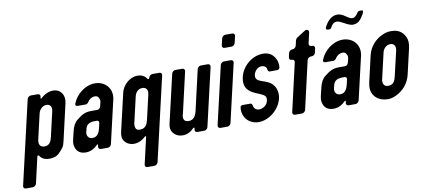

<svg xmlns="http://www.w3.org/2000/svg" viewBox="-78 -945 3121 1409"><g transform="rotate(-10 1482.0 -240.0)"><path d="M236 -445 238 -454C241 -466 233 -476 221 -476H169C157 -476 145 -466 142 -454L-2 168C-5 180 3 190 15 190H67C79 190 91 180 94 168L139 -28C140 -33 149 -35 152 -31C165 -7 190 5 225 5C256 5 281 -4 299 -23C330 -55 338 -63 347 -103L410 -377C424 -436 390 -483 336 -483C298 -483 265 -463 243 -442C240 -438 235 -441 236 -445ZM270 -388C298 -388 311 -366 304 -335L261 -149C255 -121 242 -90 205 -90C170 -90 159 -113 167 -149L210 -335C216 -361 238 -388 270 -388Z M592 -32 590 -22C587 -10 595 0 607 0H659C671 0 683 -10 686 -22L760 -341C779 -422 722 -482 648 -482C571 -482 505 -424 481 -362C475 -348 482 -341 496 -341H557C562 -341 571 -348 574 -352C584 -371 605 -388 631 -388C644 -388 652 -383 657 -374C668 -355 666 -348 661 -328L656 -308C653 -296 642 -287 631 -287H587C537 -287 514 -271 477 -242C455 -225 441 -198 433 -163L420 -109C416 -90 411 -71 418 -50C428 -13 454 6 496 6C534 6 564 -14 585 -36C589 -39 593 -37 592 -32ZM597 -209H615C625 -209 631 -201 629 -191L623 -163C615 -129 604 -90 561 -90C534 -90 517 -112 523 -140L529 -164C536 -195 559 -209 597 -209Z M950 -31 904 168C901 180 909 190 921 190H973C985 190 997 180 1000 168L1144 -454C1147 -466 1139 -476 1127 -476H1075C1063 -476 1051 -466 1048 -454L1047 -451C1046 -445 1036 -442 1034 -447C1019 -471 996 -483 964 -483C903 -483 852 -429 841 -380L777 -105C774 -94 773 -83 772 -74C768 -27 809 5 853 5C891 5 919 -13 941 -33C945 -37 951 -36 950 -31ZM984 -388C1013 -388 1027 -367 1020 -335L978 -153C971 -123 959 -90 916 -90C899 -90 887 -95 884 -106C877 -127 880 -137 884 -153L926 -335C932 -362 951 -388 984 -388Z M1311 -31 1309 -22C1306 -10 1314 0 1326 0H1378C1390 0 1402 -10 1405 -22L1505 -454C1508 -466 1500 -476 1488 -476H1436C1424 -476 1412 -466 1409 -454L1340 -154C1333 -124 1318 -90 1279 -90C1262 -90 1250 -95 1245 -105C1235 -124 1242 -138 1246 -154L1315 -454C1318 -466 1310 -476 1298 -476H1246C1234 -476 1222 -466 1219 -454L1141 -118C1137 -101 1134 -89 1133 -80C1127 -29 1169 6 1216 6C1255 6 1281 -12 1302 -34C1306 -37 1312 -36 1311 -31Z M1498 0H1550C1562 0 1574 -10 1577 -22L1677 -454C1680 -466 1672 -476 1660 -476H1608C1596 -476 1584 -466 1581 -454L1481 -22C1478 -10 1486 0 1498 0ZM1630 -573H1682C1694 -573 1706 -583 1709 -595L1721 -645C1724 -657 1716 -667 1704 -667H1652C1640 -667 1628 -657 1625 -645L1613 -595C1610 -583 1618 -573 1630 -573Z M1959 -138C1967 -172 1961 -206 1945 -231C1928 -257 1913 -264 1882 -277L1853 -287C1828 -296 1807 -308 1815 -342C1821 -366 1843 -393 1873 -393C1896 -393 1912 -380 1912 -359C1913 -353 1920 -345 1926 -345H1982C1992 -345 2000 -352 2002 -363C2004 -391 1999 -417 1983 -440C1964 -468 1936 -482 1899 -482C1812 -482 1741 -411 1725 -341C1705 -253 1754 -224 1809 -202L1826 -195C1843 -188 1857 -180 1864 -172C1871 -164 1872 -151 1868 -134C1862 -108 1834 -84 1802 -84C1779 -84 1762 -100 1760 -122C1759 -128 1753 -137 1747 -137H1687C1678 -137 1671 -131 1670 -123C1660 -49 1712 7 1784 7C1862 7 1941 -60 1959 -138Z M2054 0H2106C2118 0 2130 -10 2133 -22L2215 -379C2218 -391 2231 -401 2243 -401H2250C2262 -401 2274 -411 2277 -423L2284 -454C2287 -466 2279 -476 2267 -476H2260C2248 -476 2240 -486 2243 -498L2261 -576C2265 -595 2248 -605 2230 -594L2169 -555C2164 -552 2157 -542 2156 -537L2147 -498C2144 -486 2132 -476 2120 -476H2117C2105 -476 2093 -466 2090 -454L2083 -423C2080 -411 2088 -401 2100 -401H2103C2115 -401 2122 -391 2119 -379L2037 -22C2034 -10 2042 0 2054 0Z M2438 -32 2436 -22C2433 -10 2441 0 2453 0H2505C2517 0 2529 -10 2532 -22L2606 -341C2625 -422 2568 -482 2494 -482C2417 -482 2351 -424 2327 -362C2321 -348 2328 -341 2342 -341H2403C2408 -341 2417 -348 2420 -352C2430 -371 2451 -388 2477 -388C2490 -388 2498 -383 2503 -374C2514 -355 2512 -348 2507 -328L2502 -308C2499 -296 2488 -287 2477 -287H2433C2383 -287 2360 -271 2323 -242C2301 -225 2287 -198 2279 -163L2266 -109C2262 -90 2257 -71 2264 -50C2274 -13 2300 6 2342 6C2380 6 2410 -14 2431 -36C2435 -39 2439 -37 2438 -32ZM2443 -209H2461C2471 -209 2477 -201 2475 -191L2469 -163C2461 -129 2450 -90 2407 -90C2380 -90 2363 -112 2369 -140L2375 -164C2382 -195 2405 -209 2443 -209ZM2591 -625C2580 -625 2565 -633 2544 -648C2523 -663 2504 -670 2487 -670C2438 -670 2408 -630 2389 -593C2383 -581 2389 -573 2401 -573H2411C2417 -573 2424 -577 2426 -582C2435 -601 2450 -620 2474 -620C2485 -620 2502 -613 2527 -599C2552 -585 2572 -577 2587 -577C2611 -577 2630 -586 2645 -604C2652 -612 2695 -669 2669 -669H2650C2646 -669 2639 -664 2636 -660C2626 -643 2612 -625 2591 -625Z M2677 -336 2633 -146C2630 -132 2628 -120 2627 -108C2623 -38 2678 6 2745 6C2766 6 2786 1 2809 -10C2861 -35 2904 -81 2919 -146L2963 -336C2971 -371 2969 -400 2957 -422C2936 -462 2907 -482 2852 -482C2830 -482 2809 -477 2788 -467C2734 -443 2691 -395 2677 -336ZM2833 -389C2860 -389 2874 -366 2867 -336L2823 -148C2816 -118 2805 -90 2764 -90C2734 -90 2722 -114 2729 -146L2773 -336C2779 -363 2800 -389 2833 -389Z"/></g></svg>

Font: DIN Rundschrift
Style: EngKursiv
Weight: 400
Width: 3
Version: Version 1.027